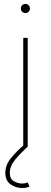

<svg xmlns="http://www.w3.org/2000/svg" viewBox="-20 -736 256 964"><path d="M96.7 0V-545.9H119.1V0ZM90.8 208Q60.5 208 33.7 189.9Q6.8 171.9 6.8 132.3Q6.8 92.3 34.7 58.3Q62.5 24.4 96.7 -5.4L119.1 0Q83.5 32.7 56.4 65.2Q29.3 97.7 29.3 132.3Q29.3 162.1 49.6 173.8Q69.8 185.5 90.8 185.5Q99.1 185.5 106.2 184.1Q113.3 182.6 119.6 180.2L127.9 201.2Q119.1 204.6 110.1 206.3Q101.1 208 90.8 208ZM107.4 -670.4Q98.1 -670.4 91.3 -677.2Q84.5 -684.1 84.5 -693.4Q84.5 -703.1 91.3 -709.7Q98.1 -716.3 107.4 -716.3Q117.2 -716.3 123.8 -709.7Q130.4 -703.1 130.4 -693.4Q130.4 -684.1 123.8 -677.2Q117.2 -670.4 107.4 -670.4Z"/></svg>

Font: Inter Thin
Style: Regular
Weight: 250
Designer: Rasmus Andersson
Foundry: rsms
Version: Version 4.001;git-66647c0bb